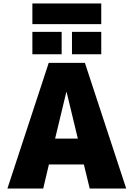

<svg xmlns="http://www.w3.org/2000/svg" viewBox="-20 -1095 776 1115"><path d="M398 -780V-910H568V-780ZM168 -780V-910H338V-780ZM168 -955V-1075H568V-955ZM300 -290H432L367 -560H365ZM264 -140 231 0H23L263 -730H473L713 0H501L467 -140Z"/></svg>

Font: Mplus 1p Black
Style: Regular
Weight: 900
Version: Version 1.061